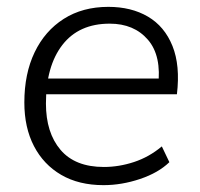

<svg xmlns="http://www.w3.org/2000/svg" viewBox="-20 -533 582 560"><path d="M474 -60Q442 -29 388.5 -11Q335 7 282 7Q210 7 158.5 -23Q107 -53 79 -107Q51 -161 51 -234Q51 -318 81 -380.5Q111 -443 166 -478Q221 -513 296 -513Q363 -513 411.5 -484.5Q460 -456 483 -399Q506 -342 496 -258H105L107 -304H465L441 -281Q452 -370 411.5 -417Q371 -464 300 -464Q210 -464 162 -402Q114 -340 114 -231Q114 -146 156.5 -96Q199 -46 283 -46Q327 -46 371 -60.5Q415 -75 452 -106Z"/></svg>

Font: Muli Light
Style: Italic
Weight: 300
Italic angle: -4.541°
Designer: Vernon Adams
Foundry: Vernon Adams
Version: Version 2.100; ttfautohint (v1.8.1.43-b0c9)